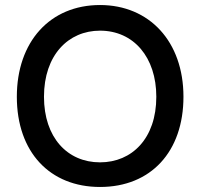

<svg xmlns="http://www.w3.org/2000/svg" viewBox="-20 -732 799 764"><path d="M710 -347C710 -567 574 -712 378 -712C179 -712 47 -566 47 -347C47 -126 179 12 378 12C580 12 710 -128 710 -347ZM378 -610C512 -610 602 -504 602 -347C602 -181 505 -86 378 -86C248 -86 155 -185 155 -347C155 -513 252 -610 378 -610Z"/></svg>

Font: Mint Spirit No2
Style: Bold
Weight: 700
Designer: HARENDAL Hirwen
Foundry: Arkandis Digital Foundry.
Version: Version 1.004;FFEdit